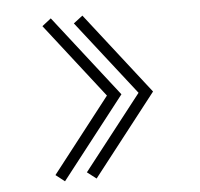

<svg xmlns="http://www.w3.org/2000/svg" viewBox="-42 -572 612 587"><g transform="rotate(-5 263.5 -278.0)"><path d="M231.5 -28 426.5 -278 231.5 -528 203.5 -506.5 382 -278 203.5 -49.5ZM134.5 -28 329.5 -278 134.5 -528 107 -506.5 285 -278 107 -49.5Z"/></g></svg>

Font: Spartan ExtraLight
Style: Regular
Weight: 200
Designer: Matt Bailey, Mirko Velimirovic
Foundry: Matt Bailey
Version: Version 1.003; ttfautohint (v1.8.3)